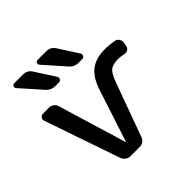

<svg xmlns="http://www.w3.org/2000/svg" viewBox="-195 -949 1093 1093"><g transform="rotate(-45 352.0 -402.0)"><path d="M332 -783.2Q366.2 -783.2 384.8 -753.9L460.9 -635.7Q466.8 -626 461.4 -616.2Q456.1 -606.4 445.3 -606.4H416Q381.8 -606.4 359.4 -632.8L250 -756.8Q244.1 -764.6 248 -773.9Q252 -783.2 261.7 -783.2ZM144.5 -783.2Q178.7 -783.2 197.3 -753.9L273.4 -635.7Q279.3 -626 273.9 -616.2Q268.6 -606.4 257.8 -606.4H228.5Q194.3 -606.4 171.9 -632.8L61.5 -756.8Q55.7 -764.6 59.6 -773.9Q63.5 -783.2 74.2 -783.2ZM286.1 -97.7Q286.1 -96.7 287.1 -96.7Q288.1 -96.7 288.1 -97.7L385.7 -396.5Q410.2 -480.5 454.6 -518.1Q499 -555.7 574.2 -555.7Q612.3 -555.7 652.3 -547.9Q666 -544.9 673.8 -532.2Q679.7 -522.5 679.7 -512.7Q679.7 -508.8 678.7 -504.9L674.8 -481.4Q671.9 -467.8 660.2 -460.9Q648.4 -454.1 634.8 -457Q613.3 -461.9 591.8 -462.9Q546.9 -462.9 525.9 -445.8Q504.9 -428.7 485.4 -373L369.1 -53.7Q364.3 -39.1 351.1 -30.3Q337.9 -21.5 322.3 -21.5H248Q232.4 -21.5 219.7 -30.8Q207 -40 201.2 -54.7L43.9 -511.7Q42 -516.6 42 -520.5Q42 -528.3 46.9 -534.2Q53.7 -544.9 66.4 -544.9H117.2Q131.8 -544.9 144.5 -535.6Q157.2 -526.4 161.1 -511.7Z"/></g></svg>

Font: Gen Jyuu GothicL Medium
Style: Regular
Weight: 500
Designer: [Source Han Sans]
Ryoko NISHIZUKA  (kana & ideographs); Paul D. Hunt (Latin, Greek & Cyrillic); Wenlong ZHANG  (bopomofo
Version: Version 1.002.20150607